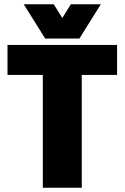

<svg xmlns="http://www.w3.org/2000/svg" viewBox="-20 -877 582 897"><path d="M362 0H180V-527H15V-667H527V-527H362ZM451 -857 351 -697H191L91 -857H231L271 -793L311 -857Z"/></svg>

Font: Epunda Sans Black
Style: Regular
Weight: 900
Designer: Simon Atzbach
Foundry: typofactur
Version: Version 2.204; ttfautohint (v1.8.4.7-5d5b)